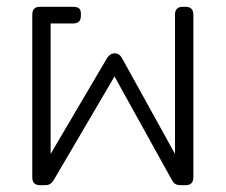

<svg xmlns="http://www.w3.org/2000/svg" viewBox="-20 -545 664 565"><path d="M75 -23V-502Q75 -525 97 -525H195Q207 -525 212.5 -520.5Q218 -516 218 -505V-498Q218 -476 195 -476H129V-92L295 -374Q304 -388 317 -388Q325 -388 330 -384.5Q335 -381 339 -374L495 -92V-502Q495 -525 518 -525H526Q549 -525 549 -502V-23Q549 0 526 0H513Q503 0 497 -3Q491 -6 486 -15L317 -320L138 -15Q132 -6 126.5 -3Q121 0 111 0H98Q75 0 75 -23Z"/></svg>

Font: Mitr ExtraLight
Style: Regular
Weight: 250
Designer: Thanarat Vachiruckul
Foundry: Cadson Demak Co.,Ltd.
Version: Version 1.000